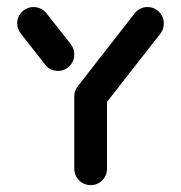

<svg xmlns="http://www.w3.org/2000/svg" viewBox="-20 -539 527 559"><path d="M244.1 -303.7Q263.7 -303.7 277.6 -289.8Q291.5 -275.9 291.5 -256.3V-47.8Q291.5 -27.8 277.6 -13.9Q263.7 0 244.1 0Q231.1 0 220.2 -6.3Q209.3 -12.6 202.8 -23.7Q196.3 -34.8 196.3 -47.8V-256.3Q196.3 -269.3 202.8 -280.2Q209.3 -291.1 220.2 -297.4Q231.1 -303.7 244.1 -303.7ZM196.3 -380.4Q196.3 -367.4 190 -356.5Q183.7 -345.6 172.8 -339.1Q161.9 -332.6 148.9 -332.6Q137.8 -332.6 127.8 -337.4Q117.8 -342.2 111.5 -350.7L40.7 -441.1Q30 -455.2 30 -471.1Q30 -484.1 36.5 -495Q43 -505.9 53.9 -512.2Q64.8 -518.5 77.8 -518.5Q88.9 -518.5 98.7 -513.7Q108.5 -508.9 115.2 -500.4L186.3 -410Q196.3 -396.3 196.3 -380.4ZM409.6 -518.5Q422.6 -518.5 433.5 -512Q444.4 -505.6 450.7 -494.6Q457 -483.7 457 -471.1Q457 -454.1 447 -441.1L281.5 -229.6Q275.2 -221.1 265.2 -216.3Q255.2 -211.5 244.1 -211.5Q231.1 -211.5 220.2 -217.8Q209.3 -224.1 202.8 -235Q196.3 -245.9 196.3 -258.9Q196.3 -274.8 206.7 -288.1L372.2 -500.4Q378.9 -508.9 388.5 -513.7Q398.1 -518.5 409.6 -518.5Z"/></svg>

Font: 26F Galaxy Hebrew Extra Bold
Style: Regular
Weight: 800
Designer: C₂₉H₂₅N₃O₅
Version: Version 1.000